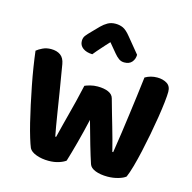

<svg xmlns="http://www.w3.org/2000/svg" viewBox="-120 -965 1092 1092"><g transform="rotate(15 425.5 -419.0)"><path d="M347 -458Q358 -463 378.5 -468.5Q399 -474 422 -474Q460 -474 485 -463Q510 -452 516 -430Q528 -386 539 -348.5Q550 -311 560 -276Q570 -241 579.5 -207Q589 -173 598 -136H603Q613 -198 621 -255.5Q629 -313 636.5 -368.5Q644 -424 651 -479Q658 -534 665 -592Q697 -611 736 -611Q769 -611 793 -596.5Q817 -582 817 -548Q817 -527 812.5 -486.5Q808 -446 800 -395.5Q792 -345 781.5 -290Q771 -235 759.5 -183.5Q748 -132 736 -89.5Q724 -47 713 -22Q699 -10 669 -1.5Q639 7 607 7Q565 7 535.5 -4.5Q506 -16 499 -37Q485 -79 466.5 -142.5Q448 -206 428 -279Q420 -243 411 -207Q402 -171 393 -137Q384 -103 375.5 -73.5Q367 -44 360 -21Q346 -10 319.5 -1.5Q293 7 260 7Q220 7 187.5 -5Q155 -17 145 -37Q137 -56 126 -92Q115 -128 103.5 -174.5Q92 -221 80.5 -274.5Q69 -328 58.5 -381.5Q48 -435 40 -486Q32 -537 27 -579Q40 -590 62 -600.5Q84 -611 111 -611Q145 -611 166.5 -595.5Q188 -580 194 -545Q210 -451 220.5 -385Q231 -319 238.5 -272Q246 -225 251.5 -193Q257 -161 262 -136H267Q277 -177 286 -212Q295 -247 304.5 -283.5Q314 -320 324.5 -361.5Q335 -403 347 -458ZM426 -736Q413 -722 402.5 -710.5Q392 -699 382.5 -688Q373 -677 363.5 -666.5Q354 -656 344 -643Q309 -644 288 -659.5Q267 -675 267 -701Q267 -720 277 -733Q287 -746 307 -766L346 -806Q363 -823 382.5 -834Q402 -845 428 -845Q452 -845 472 -836Q492 -827 517 -796L591 -706Q591 -681 576 -663Q561 -645 531 -645Q513 -645 499 -655Q485 -665 471 -682Z"/></g></svg>

Font: Baloo Paaji 2
Style: Bold
Weight: 700
Designer: Shuchita Grover, Noopur Datye and Ek Type
Foundry: Ek Type
Version: Version 1.640;hotconv 1.0.111;makeotfexe 2.5.65597; ttfautoh